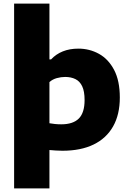

<svg xmlns="http://www.w3.org/2000/svg" viewBox="-20 -828 720 1068"><path d="M58.5 220V-808H255V-497.5H264Q291.5 -527 329.5 -542.2Q367.5 -557.5 416 -557.5Q478 -557.5 530.5 -528.5Q583 -499.5 614.8 -439Q646.5 -378.5 646.5 -285.5Q646.5 -191 609.2 -125Q572 -59 500.8 -24.2Q429.5 10.5 327.5 10.5Q308.5 10.5 290 9.2Q271.5 8 255 6.5V220ZM320.5 -136.5Q386.5 -136.5 418.5 -168.8Q450.5 -201 450.5 -271.5Q450.5 -320 437.2 -348Q424 -376 399.5 -388Q375 -400 342.5 -400Q319.5 -400 296 -393.5Q272.5 -387 255 -371.5V-142.5Q268.5 -140 285.5 -138.2Q302.5 -136.5 320.5 -136.5Z"/></svg>

Font: Encode Sans SemiExpanded ExtraBold
Style: Regular
Weight: 800
Width: 6
Designer: Multiple Designers
Foundry: Impallari Type
Version: Version 3.002